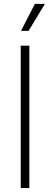

<svg xmlns="http://www.w3.org/2000/svg" viewBox="-20 -961 256 981"><path d="M129.9 -727.5V0H85.9V-727.5ZM87.4 -803.2 158.2 -941.4H209.5L126 -803.2Z"/></svg>

Font: Inter 17pt ExtraLight
Style: Regular
Weight: 250
Version: Version 4.001;git-66647c0bb